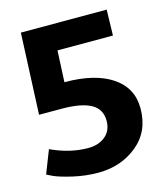

<svg xmlns="http://www.w3.org/2000/svg" viewBox="-108 -790 775 886"><g transform="rotate(-15 280.0 -346.5)"><path d="M17 -42 60 -152Q150 -110 237 -110Q287 -110 319 -136.5Q351 -163 351 -210Q351 -266 304.5 -291.5Q258 -317 165 -317H57L74 -705H484L481 -582H216L209 -432Q354 -432 435.5 -377.5Q517 -323 517 -225Q517 -115 439.5 -51.5Q362 12 253 12Q193 12 134 -1.5Q75 -15 46 -28Z"/></g></svg>

Font: BitterBold
Style: Bold
Weight: 700
Designer: Sol Matas
Foundry: Sol Matas
Version: Version 001.001